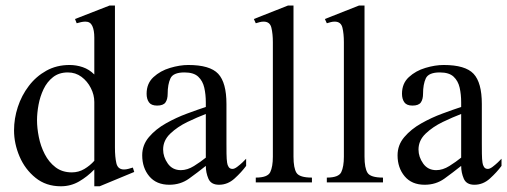

<svg xmlns="http://www.w3.org/2000/svg" viewBox="-20 -647 1800 681"><path d="M456.1 -37.1 333.5 13.7H314.5V-45.9Q290 -20.5 260.5 -3.4Q231 13.7 195.8 13.7Q143.1 13.7 106 -16.4Q68.8 -46.4 49.3 -92Q29.8 -137.7 29.8 -184.6Q29.8 -226.6 43.2 -267.6Q56.6 -308.6 82.3 -342.3Q107.9 -376 144.3 -396.2Q180.7 -416.5 226.6 -416.5Q251 -416.5 273.7 -408.7Q296.4 -400.9 314.5 -382.8V-513.7Q314.5 -539.6 307.4 -554.9Q300.3 -570.3 283.2 -570.3Q275.4 -570.3 267.8 -568.6Q260.3 -566.9 252 -564.5L246.1 -579.6L368.7 -627.4H387.7V-124Q387.7 -89.8 392.8 -67.9Q397.9 -45.9 419.9 -45.9Q427.2 -45.9 435.3 -48.1Q443.4 -50.3 451.2 -52.7ZM314.5 -76.7V-285.2Q314.5 -310.5 302.2 -334.7Q290 -358.9 269 -374.5Q248 -390.1 220.7 -390.1Q189.5 -390.1 168.2 -373.5Q147 -356.9 134.5 -330.8Q122.1 -304.7 116.7 -275.4Q111.3 -246.1 111.3 -220.7Q111.3 -192.9 117.7 -160.9Q124 -128.9 138.7 -100.3Q153.3 -71.8 177 -53.7Q200.7 -35.6 234.9 -35.6Q258.8 -35.6 279.1 -47.6Q299.3 -59.6 314.5 -76.7Z M853 -84V-58.6Q836.4 -36.1 812 -13.9Q787.6 8.3 756.8 8.3Q728.5 8.3 719.2 -13.2Q710 -34.7 710 -58.6Q680.7 -35.2 650.4 -13.4Q620.1 8.3 580.6 8.3Q534.7 8.3 509.5 -21.7Q484.4 -51.8 484.4 -96.2Q484.4 -132.8 508.3 -160.9Q532.2 -189 568.6 -209.5Q605 -230 643.3 -244.1Q681.6 -258.3 710 -267.6V-284.2Q710 -311.5 704.6 -335.7Q699.2 -359.9 683.1 -375Q667 -390.1 634.3 -390.1Q594.2 -390.1 584.5 -368.9Q574.7 -347.7 574.7 -314.5Q574.7 -294.9 566.9 -283.7Q559.1 -272.5 537.1 -272.5Q516.6 -272.5 508.3 -284.2Q500 -295.9 500 -314.5Q500 -351.1 524.4 -373.5Q548.8 -396 583.3 -406.2Q617.7 -416.5 647.9 -416.5Q724.6 -416.5 753.9 -385.3Q783.2 -354 783.2 -278.3V-140.6Q783.2 -123.5 783.4 -102.3Q783.7 -81.1 785.6 -69.8Q786.6 -61.5 791 -54.7Q795.4 -47.9 804.7 -47.9Q811.5 -47.9 821.3 -55.2Q831.1 -62.5 840.1 -71Q849.1 -79.6 853 -84ZM710 -87.9V-242.7Q680.2 -231.4 644.8 -214.4Q609.4 -197.3 584 -173.1Q558.6 -148.9 558.6 -116.7Q558.6 -90.3 575.2 -66.9Q591.8 -43.5 621.6 -43.5Q644.5 -43.5 668.2 -58.3Q691.9 -73.2 710 -87.9Z M1086.4 0H887.2V-17.1Q929.2 -17.1 938.5 -36.4Q947.8 -55.7 947.8 -91.3V-497.6Q947.8 -526.9 942.6 -548.6Q937.5 -570.3 915 -570.3Q908.2 -570.3 901.6 -568.6Q895 -566.9 887.2 -564.5L880.4 -579.6L1001.5 -627.4H1021V-91.3Q1021 -50.8 1031.7 -33.9Q1042.5 -17.1 1086.4 -17.1Z M1338.4 0H1139.2V-17.1Q1181.2 -17.1 1190.4 -36.4Q1199.7 -55.7 1199.7 -91.3V-497.6Q1199.7 -526.9 1194.6 -548.6Q1189.5 -570.3 1167 -570.3Q1160.2 -570.3 1153.6 -568.6Q1147 -566.9 1139.2 -564.5L1132.3 -579.6L1253.4 -627.4H1272.9V-91.3Q1272.9 -50.8 1283.7 -33.9Q1294.4 -17.1 1338.4 -17.1Z M1758.8 -84V-58.6Q1742.2 -36.1 1717.8 -13.9Q1693.4 8.3 1662.6 8.3Q1634.3 8.3 1625 -13.2Q1615.7 -34.7 1615.7 -58.6Q1586.4 -35.2 1556.2 -13.4Q1525.9 8.3 1486.3 8.3Q1440.4 8.3 1415.3 -21.7Q1390.1 -51.8 1390.1 -96.2Q1390.1 -132.8 1414.1 -160.9Q1438 -189 1474.4 -209.5Q1510.7 -230 1549.1 -244.1Q1587.4 -258.3 1615.7 -267.6V-284.2Q1615.7 -311.5 1610.4 -335.7Q1605 -359.9 1588.9 -375Q1572.8 -390.1 1540 -390.1Q1500 -390.1 1490.2 -368.9Q1480.5 -347.7 1480.5 -314.5Q1480.5 -294.9 1472.7 -283.7Q1464.8 -272.5 1442.9 -272.5Q1422.4 -272.5 1414.1 -284.2Q1405.8 -295.9 1405.8 -314.5Q1405.8 -351.1 1430.2 -373.5Q1454.6 -396 1489 -406.2Q1523.4 -416.5 1553.7 -416.5Q1630.4 -416.5 1659.7 -385.3Q1689 -354 1689 -278.3V-140.6Q1689 -123.5 1689.2 -102.3Q1689.5 -81.1 1691.4 -69.8Q1692.4 -61.5 1696.8 -54.7Q1701.2 -47.9 1710.4 -47.9Q1717.3 -47.9 1727.1 -55.2Q1736.8 -62.5 1745.8 -71Q1754.9 -79.6 1758.8 -84ZM1615.7 -87.9V-242.7Q1585.9 -231.4 1550.5 -214.4Q1515.1 -197.3 1489.7 -173.1Q1464.4 -148.9 1464.4 -116.7Q1464.4 -90.3 1481 -66.9Q1497.6 -43.5 1527.3 -43.5Q1550.3 -43.5 1574 -58.3Q1597.7 -73.2 1615.7 -87.9Z"/></svg>

Font: Rohingya Solluk
Style: Regular
Weight: 400
Designer: SIL International
Foundry: SIL International
Version: Version 1.001